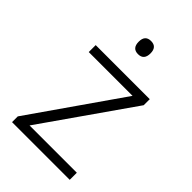

<svg xmlns="http://www.w3.org/2000/svg" viewBox="-218 -814 899 899"><g transform="rotate(45 231.5 -364.5)"><path d="M422 0H40V-38L352 -486H62V-532H420V-492L109 -47H422ZM232 -729Q271 -729 271 -686Q271 -642 232 -642Q193 -642 193 -686Q193 -729 232 -729Z"/></g></svg>

Font: Noto Sans Lao Looped Light
Style: Regular
Weight: 300
Designer: Mark Frömberg, Ben Mitchell
Foundry: The Fontpad Ltd
Version: Version 1.002; ttfautohint (v1.8.4.7-5d5b)